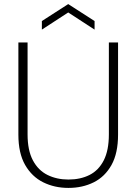

<svg xmlns="http://www.w3.org/2000/svg" viewBox="-20 -908 668 940"><path d="M315 12Q247 12 191.5 -15.5Q136 -43 103 -100.5Q70 -158 70 -249V-700H115V-250Q115 -172 141 -123Q167 -74 212.5 -51.5Q258 -29 315 -29Q374 -29 418.5 -51.5Q463 -74 488 -123Q513 -172 513 -250V-700H558V-249Q558 -158 526 -100.5Q494 -43 439 -15.5Q384 12 315 12ZM185 -763V-805L314 -888L443 -805V-763L314 -847Z"/></svg>

Font: DM Sans 16pt ExtraLight
Style: Regular
Weight: 250
Version: Version 4.004;gftools[0.9.30]